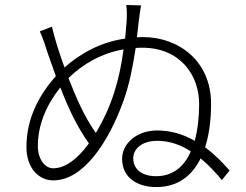

<svg xmlns="http://www.w3.org/2000/svg" viewBox="-20 -757 996 777"><path d="M611.9 -44C552.9 -44 519.2 -72.8 519.2 -116.8C519.2 -150.9 549.7 -187.1 616.8 -187.1C666.9 -187.1 713.1 -170.1 752.1 -144.2C726.2 -84.2 680.8 -44 611.9 -44ZM367.9 -219.1C320 -286.2 286.9 -365.1 257.1 -441.1C316.1 -498.9 393.1 -542.3 480.1 -557.2C463.1 -432.2 432.9 -328.1 367.9 -219.1ZM195 -76C163 -76 133.2 -110.8 133.2 -166.9C133.2 -253.9 170.1 -335.9 224.1 -403.1C255 -323.2 289.8 -246.8 339.8 -176.8C294.7 -114.7 245 -76 195 -76ZM540.8 -665.1C543.7 -686.1 547.2 -718 551.1 -735.1L491.1 -736.9C494 -709.9 494 -690 491.8 -663C489.7 -643.1 489 -622.9 486.2 -600.9C383.2 -585.9 302.2 -538 241.1 -484C221.2 -538 202.1 -598 190 -649.1L141 -630C154.1 -601.9 163 -574.2 174 -539.1C182.9 -514.2 193.9 -481.9 206 -448.9C133.9 -367.9 87 -273.1 87 -161.9C87 -79.9 133.9 -27 196 -27C315 -27 416.9 -175.8 479 -346.9C505 -419 518.1 -491.8 529.1 -562.9C537.3 -563.9 547.2 -563.9 556.1 -563.9C708.1 -563.9 785.9 -453.8 785.9 -337C785.9 -284.1 780.2 -232.2 768.1 -187.1C725.1 -212 674 -229 616.1 -229C533 -229 474.1 -176.1 474.1 -114C474.1 -44 528.1 0 612.9 0C697.1 0 756 -43 791.9 -116.1C827.1 -87 856.9 -54 877.8 -28.1L909.1 -67.1C884.2 -95.2 851.9 -130 810 -160.9C826 -209.9 834.2 -271 834.2 -337C834.2 -511 702.1 -606.9 558.9 -606.9C550.8 -606.9 542.3 -606.9 534.1 -605.8Z"/></svg>

Font: Karasuma Gothic
Style: Light
Weight: 300
Designer: Rasmus Andersson / Ryoko Nishizuka
Foundry: rsms
Version: Version 1.00